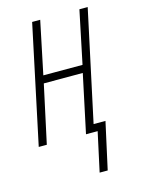

<svg xmlns="http://www.w3.org/2000/svg" viewBox="-109 -591 606 828"><g transform="rotate(-15 194.0 -176.5)"><path d="M231 175H267L313 -34H260L366 -528H329L280 -293H105L154 -528H118L6 0H42L98 -259H272L217 0H269Z"/></g></svg>

Font: Noto Sans ExtraCondensed ExtraLight
Style: Italic
Weight: 200
Width: 2
Italic angle: -12°
Designer: Monotype Design Team
Foundry: Monotype Imaging Inc.
Version: Version 2.013